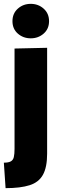

<svg xmlns="http://www.w3.org/2000/svg" viewBox="-20 -772 320 997"><path d="M9 205 0 72.7Q24.2 72.7 36.2 65.9Q48.2 59.2 51.8 43.5Q55.5 27.8 55.5 1.2V-520L224.7 -523.8V26.2Q224.7 96.2 203.1 135.4Q181.5 174.7 133.7 189.8Q86 205 9 205ZM139.7 -573Q100.5 -573 72.6 -597.5Q44.7 -622 44.7 -662Q44.7 -702.2 72.6 -727.1Q100.5 -752 139.7 -752Q178.8 -752 206.7 -727.1Q234.7 -702.2 234.7 -662Q234.7 -622 206.7 -597.5Q178.8 -573 139.7 -573Z"/></svg>

Font: Murecho Thin
Style: Regular
Weight: 100
Designer: Neil Summerour
Foundry: Positype
Version: Version 1.010